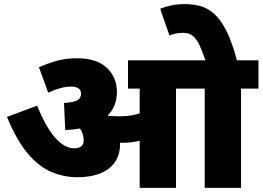

<svg xmlns="http://www.w3.org/2000/svg" viewBox="-20 -916 1280 936"><path d="M838 -484V0H661V-484H604V-622H923V-484ZM356 -632Q451 -632 500.5 -585.5Q550 -539 550 -468Q550 -412 520.5 -371Q491 -330 435 -307.5Q379 -285 298 -282L292 -414Q342 -417 358.5 -428Q375 -439 375 -458Q375 -478 361.5 -486Q348 -494 328 -494Q301 -494 272.5 -486Q244 -478 215 -464L170 -588Q209 -606 255 -619Q301 -632 356 -632ZM565 -212Q565 -162 540.5 -126Q516 -90 469.5 -71Q423 -52 357 -52Q291 -52 230 -78Q169 -104 115 -168Q61 -232 14 -346L161 -401Q186 -339 214.5 -292Q243 -245 275.5 -219Q308 -193 343 -193Q364 -193 376 -202.5Q388 -212 388 -231Q388 -264 369 -290.5Q350 -317 315 -341L396 -378L480 -374Q496 -362 510 -348Q524 -334 534 -317L544 -300Q554 -281 559.5 -259.5Q565 -238 565 -212ZM561 -349Q603 -349 637 -356.5Q671 -364 705 -383V-251Q675 -232 643.5 -226Q612 -220 578 -220Q557 -220 536.5 -221.5Q516 -223 498.5 -226Q481 -229 467 -231L455 -345L470 -358Q488 -354 509.5 -351.5Q531 -349 561 -349ZM1155 -484V0H978V-484H908V-622H1240V-484ZM984 -615Q967 -665 952.5 -696Q938 -727 919.5 -741.5Q901 -756 873 -756Q855 -756 837 -752.5Q819 -749 806 -743L761 -873Q787 -884 817 -890Q847 -896 881 -896Q919 -896 954.5 -887Q990 -878 1022.5 -850Q1055 -822 1083.5 -766Q1112 -710 1137 -615Z"/></svg>

Font: Noto Sans Devanagari Black
Style: Regular
Weight: 900
Version: Version 2.003